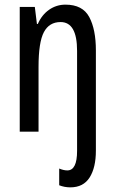

<svg xmlns="http://www.w3.org/2000/svg" viewBox="-20 -567 496 827"><path d="M283 240Q258 240 235 231V159Q254 167 270 167Q312 167 312 83V-348Q312 -472 241 -472Q192 -472 169 -428.5Q146 -385 146 -279V0H65V-537H130L139 -464H143Q160 -503 191.5 -525Q223 -547 262 -547Q336 -547 364.5 -493.5Q393 -440 393 -350V82Q393 155 366 197.5Q339 240 283 240Z"/></svg>

Font: Noto Sans Malayalam ExtraCondensed
Style: Regular
Weight: 400
Width: 2
Designer: Jelle Bosma - Monotype Design Team
Foundry: Monotype Imaging Inc.
Version: Version 2.104; ttfautohint (v1.8.4.7-5d5b)